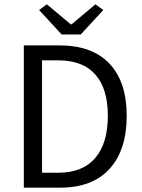

<svg xmlns="http://www.w3.org/2000/svg" viewBox="-20 -865 656 885"><path d="M89.8 0V-655.8H253.9Q404.8 -655.8 484.4 -571.8Q564 -487.8 564 -331.1Q564 -173.3 484.9 -86.7Q405.8 0 257.8 0ZM173.8 -68.8H248Q361.3 -68.8 419.2 -137Q477.1 -205.1 477.1 -331.1Q477.1 -456.1 419.4 -521.5Q361.8 -586.9 248 -586.9H173.8ZM264.2 -706.1 160.2 -818.8 195.8 -845.2 306.2 -752.9H310.1L419.9 -845.2L456.1 -818.8L352.1 -706.1Z"/></svg>

Font: Source Sans Pro
Style: Regular
Weight: 400
Designer: Paul D. Hunt
Foundry: Adobe Systems Incorporated
Version: Version 3.006;hotconv 1.0.111;makeotfexe 2.5.65597